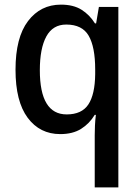

<svg xmlns="http://www.w3.org/2000/svg" viewBox="-20 -569 606 829"><path d="M389 15Q389 -3 390 -26.5Q391 -50 394 -73H389Q366 -35 330 -12.5Q294 10 240 10Q152 10 99.5 -60.5Q47 -131 47 -268Q47 -407 101 -478Q155 -549 243 -549Q297 -549 332 -527Q367 -505 390 -468H395L407 -539H491V240H389ZM268 -75Q333 -75 361.5 -118Q390 -161 391 -249V-269Q391 -366 363 -414.5Q335 -463 266 -463Q208 -463 180 -411.5Q152 -360 152 -266Q152 -75 268 -75Z"/></svg>

Font: Noto Sans Sinhala UI SemiCondensed Medium
Style: Regular
Weight: 500
Width: 4
Designer: Jelle Bosma - Monotype Design Team
Foundry: Monotype Imaging Inc.
Version: Version 2.006; ttfautohint (v1.8.4.7-5d5b)